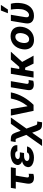

<svg xmlns="http://www.w3.org/2000/svg" viewBox="1772 -2598 1030 4615"><g transform="rotate(-90 2287.5 -291.0)"><path d="M78.8 -545.5H573.2L553.6 -427.2H373.2L330.3 -165.5Q327.8 -149.5 329.2 -138.8Q330.6 -128.2 335.6 -121.8Q340.6 -115.4 348.7 -112.9Q356.9 -110.4 367.5 -110.4Q384.2 -110.4 394.9 -112.7Q405.5 -115.1 418 -117.5L414.8 -5.7Q403.1 -1.4 391.7 1.6Q380.3 4.6 368.8 6.4Q357.2 8.2 344.8 9.1Q332.4 9.9 318.2 9.9Q279.5 9.9 250.7 -0.9Q221.9 -11.7 204.5 -33.7Q187.1 -55.8 181.5 -88.8Q175.8 -121.8 183.2 -166.2L226.2 -427.2H59.3Z M578.8 -148.4Q582.7 -170.5 593.2 -190.3Q603.7 -210.2 621.3 -226.9Q638.8 -243.6 663.9 -256.2Q688.9 -268.8 721.9 -276.3Q667.6 -291.9 645.2 -325.3Q622.9 -358.3 629.3 -395.6Q634.6 -426.1 649.3 -449.6Q664.1 -473 685.4 -490.4Q706.7 -507.8 733 -519.7Q759.2 -531.6 787.6 -538.9Q816.1 -546.2 844.8 -549.4Q873.6 -552.6 899.9 -552.6Q947.8 -552.6 987.6 -541.5Q1027.3 -530.5 1055 -509.8Q1082.7 -489 1096.2 -458.6Q1109.7 -428.3 1105.1 -389.9H959.2Q959.9 -403.4 954 -413.4Q948.2 -423.3 937 -429.7Q925.8 -436.1 909.6 -439.3Q893.5 -442.5 873.6 -442.5Q850.9 -442.5 832.7 -437.7Q814.6 -432.9 801.7 -424.9Q788.7 -416.9 781.1 -406.1Q773.4 -395.2 771.3 -383.5Q767.8 -359 790 -344.3Q812.1 -329.5 856.2 -329.5H933.2L925.8 -285.9H926.1L916.9 -228H839.5Q823.5 -228 804.9 -225Q786.2 -221.9 769.7 -214.5Q753.2 -207 740.9 -194.4Q728.7 -181.8 725.5 -163Q723.7 -150.9 728.7 -139.6Q733.7 -128.2 745.2 -119.7Q756.7 -111.2 775 -106Q793.3 -100.9 817.8 -100.9Q868.3 -100.9 895.4 -115.2Q922.6 -129.6 931.5 -157.3H1074.6Q1068.5 -127.5 1054 -103.3Q1039.4 -79.2 1018.6 -60.7Q997.9 -42.3 972.5 -28.8Q947.1 -15.3 919.4 -6.7Q891.7 1.8 862.9 5.9Q834.2 9.9 806.8 9.9Q770.2 9.9 739.3 5.1Q708.5 0.4 680.8 -9.6Q653.8 -19.2 633 -33Q612.2 -46.9 598.9 -64.5Q585.6 -82 580.3 -103.2Q574.9 -124.3 578.8 -148.4Z M1085.6 204.5 1352.6 -173.3 1274.1 -381.7Q1267.4 -399.9 1262.8 -410Q1258.2 -420.1 1252.5 -424.7Q1246.8 -429.3 1237.9 -430.2Q1229 -431.1 1213.1 -431.1H1180.4L1199.9 -547.6H1232.6Q1271.7 -547.6 1298.7 -542.8Q1325.6 -538 1345 -525.7Q1364.3 -513.5 1378.2 -492Q1392 -470.5 1404.1 -437.5L1451.3 -309.3L1618.6 -545.5H1770.2L1503.6 -170.5L1581 41.2Q1587 57.5 1591.6 66.9Q1596.2 76.3 1602.5 81Q1608.7 85.6 1617.9 86.8Q1627.1 88.1 1642 88.1H1674.7L1655.5 204.5H1622.9Q1583.8 204.5 1556.6 199.9Q1529.5 195.3 1510.1 183.2Q1490.8 171.2 1476.9 150.2Q1463.1 129.3 1451 96.6L1404.5 -33.7L1237.6 204.5Z M1816.4 -545.5H1972.7L2039.8 -148.4H2045.5Q2067.8 -177.6 2088.8 -207.7Q2109.7 -237.9 2128.2 -269.7Q2146.7 -301.5 2162.1 -334.7Q2177.6 -367.9 2188.9 -403.1Q2199.2 -435.4 2208.8 -470.5Q2218.4 -505.7 2226.9 -545.5H2373.9Q2359.7 -468 2331.9 -393.8Q2304 -319.6 2265.3 -250.5Q2226.6 -181.5 2178.3 -118.4Q2130 -55.4 2074.6 0H1930.4Z M2431.5 -152.7 2496.8 -545.5H2643.8L2579.9 -170.8Q2577.4 -154.5 2579.4 -143.8Q2581.3 -133.2 2587.5 -127.1Q2593.7 -121.1 2604 -118.6Q2614.3 -116.1 2628.2 -116.1Q2642 -116.1 2652.3 -117.2Q2662.6 -118.3 2671.5 -119L2653.8 -7.8Q2633.5 -1.4 2610.1 2.5Q2586.6 6.4 2561.1 6.4Q2489.7 6.4 2453.8 -30.5Q2418 -67.5 2431.5 -152.7Z M2820 -545.5H2969.8L2936.1 -343.8H2987.2L3162.6 -545.5H3352.3L3106.2 -273.8L3256.4 0H3065.7L2967 -201.3H2912.6L2878.9 0H2729Z M3412.3 -273.1Q3422.2 -333.8 3448.2 -384.9Q3474.1 -436.1 3514.2 -473.4Q3554.3 -510.7 3607.4 -531.6Q3660.5 -552.6 3724.8 -552.6Q3786.9 -552.6 3833.6 -532Q3880.3 -511.4 3909.3 -474.1Q3938.2 -436.8 3948.5 -384.4Q3958.8 -332 3948.2 -268.5Q3938.2 -208.1 3912.1 -157Q3886 -105.8 3845.9 -68.5Q3805.8 -31.2 3752.7 -10.3Q3699.6 10.7 3635.7 10.7Q3552.6 10.7 3497.5 -25.2Q3441.4 -61.8 3419.9 -124.1Q3398.4 -186.4 3412.3 -273.1ZM3573.9 -152.7Q3595.2 -106.5 3650.6 -106.5Q3672.9 -106.5 3691.4 -113.6Q3709.9 -120.7 3725 -133Q3740.1 -145.2 3751.8 -161.6Q3763.5 -177.9 3772.2 -196.6Q3780.9 -215.2 3786.6 -235.1Q3792.3 -255 3795.5 -273.8Q3806.5 -345.5 3786.2 -391Q3765.6 -437.1 3709.5 -437.1Q3687.5 -437.1 3668.9 -430Q3650.2 -422.9 3635.1 -410.5Q3620 -398.1 3608.1 -381.6Q3596.2 -365.1 3587.5 -346.4Q3578.8 -327.8 3573.2 -307.9Q3567.5 -288 3564.6 -269.2Q3553.6 -197.8 3573.9 -152.7Z M4035.5 -203.1 4092.7 -545.5H4239.3L4182.5 -201.7Q4177.9 -175.1 4179.9 -157Q4181.8 -138.8 4189.6 -128.9Q4205.6 -108.7 4230.8 -108.7Q4250.7 -108.7 4268.1 -116.5Q4285.5 -124.3 4300.1 -137.4Q4314.6 -150.6 4326.5 -167.8Q4338.4 -185 4347.3 -203.7Q4356.2 -222.3 4362 -241.3Q4367.9 -260.3 4370.7 -277Q4375.4 -310.4 4377.3 -343.8Q4379.3 -377.1 4377.8 -413.7Q4376.4 -449.2 4373.2 -481.7Q4370 -514.2 4364.3 -545.5H4503.6Q4519.2 -500.7 4523.8 -427.9Q4526.3 -391.3 4524 -354Q4521.7 -316.8 4515.3 -277Q4505.7 -216.6 4482.6 -164.2Q4459.5 -111.9 4422.6 -73.2Q4385.7 -34.4 4334.3 -12.3Q4283 9.9 4216.3 9.9Q4167.3 9.9 4130.7 -2.5Q4094.1 -14.9 4068.2 -41.5Q4017 -94.1 4035.5 -203.1ZM4276.6 -616.8 4342 -785.5H4477.3L4365.4 -616.8Z"/></g></svg>

Font: Inter P
Style: Bold Italic
Weight: 700
Italic angle: 9.39999°
Designer: Rasmus Andersson
Foundry: rsms
Version: Version 3.018;git-588b23468